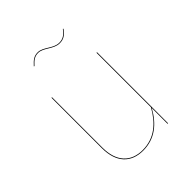

<svg xmlns="http://www.w3.org/2000/svg" viewBox="-206 -856 988 988"><g transform="rotate(-45 287.5 -362.0)"><path d="M347.8 -685.2C376.8 -685.2 393.5 -696.6 414.6 -724.7L411.4 -726.4C391.2 -700 375.3 -689 347.8 -689C305 -689 274.4 -732.9 234.4 -732.9C208.1 -732.9 192.3 -721.4 169.4 -695.9L172.6 -694.1C194.5 -718.2 209.6 -729.1 234.4 -729.1C272.1 -729.1 304.4 -685.2 347.8 -685.2ZM450.9 -517.2H446.9V-121.3C405.9 -46.6 347.4 5.2 261.1 5.2C175.6 5.2 123.3 -48.8 123.3 -150.1V-517.2H119.3V-149.9C119.3 -46 173.3 9.1 260.8 9.1C346.8 9.1 405.7 -40.1 447.1 -115L447.1 0H450.9Z"/></g></svg>

Font: Fira Sans Four
Style: Regular
Weight: 100
Designer: Carrois Corporate & Edenspiekermann AG
Foundry: Carrois Corporate GbR & Edenspiekermann AG
Version: Version 4.203;PS 004.203;hotconv 1.0.88;makeotf.lib2.5.64775